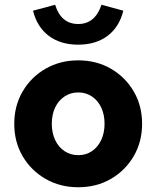

<svg xmlns="http://www.w3.org/2000/svg" viewBox="-20 -778 658 808"><path d="M308.9 10Q233 10 172 -25Q111 -60 75.5 -120.3Q40 -180.6 40 -256.8Q40 -333 75.5 -393.5Q111 -454 172.1 -489Q233.2 -524 309 -524Q386 -524 446.5 -489Q507 -454 542.5 -393.7Q578 -333.4 578 -257.2Q578 -181 542.5 -120.5Q507 -60 446.4 -25Q385.9 10 308.9 10ZM309.5 -125Q341.9 -125 367 -142Q392 -159 406 -189Q420 -219 420 -257.1Q420 -296 406 -325.5Q392 -355 367 -372Q341.9 -389 309.5 -389Q277 -389 251.5 -372Q226 -355 212 -325.5Q198 -296 198 -257.1Q198 -219 212 -189Q226 -159 251.5 -142Q277 -125 309.5 -125ZM309 -590Q235 -590 185.5 -627Q136 -664 119 -733L212 -758Q237 -677 309 -677Q345 -677 369.5 -697.5Q394 -718 407 -758L499 -733Q482 -664 432.5 -627Q383 -590 309 -590Z"/></svg>

Font: Red Hat Text VF
Style: Regular
Weight: 400
Designer: Pentagram, MCKL
Foundry: Pentagram, MCKL
Version: Version 1.023